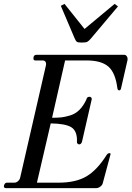

<svg xmlns="http://www.w3.org/2000/svg" viewBox="-28 -968 677 988"><path d="M392 -749Q373 -749 367.5 -753Q362 -757 356 -771Q351 -782 285 -938L304 -948L407 -819L562 -948L579 -935Q538 -887 440 -770Q428 -756 420.5 -752.5Q413 -749 392 -749ZM2 0Q-8 0 -8 -10Q-8 -16 -3.5 -22Q1 -28 8 -28H46Q56 -28 65 -36Q74 -44 76 -55L208 -630Q211 -642 206.5 -649.5Q202 -657 191 -657H153Q144 -657 144 -668Q144 -686 160 -686H611Q620 -686 625 -677.5Q630 -669 628 -658L595 -514Q593 -503 585 -503Q578 -503 576 -514Q566 -594 529.5 -625.5Q493 -657 417 -657H307L240 -362Q269 -362 287.5 -364Q306 -366 333 -374Q360 -382 381 -403Q402 -424 417 -457Q419 -470 433 -470Q438 -470 441.5 -466Q445 -462 444 -457L394 -239Q390 -225 379 -225Q374 -225 370.5 -229.5Q367 -234 368 -239Q370 -293 340 -312.5Q310 -332 233 -333L162 -28H273Q362 -28 417 -60.5Q472 -93 521 -171Q527 -180 536 -180Q543 -180 540 -171L501 -26Q499 -16 488.5 -8Q478 0 468 0Z"/></svg>

Font: HK Venetian
Style: Italic
Weight: 400
Italic angle: -12°
Version: Version 1.000;PS 001.000;hotconv 1.0.88;makeotf.lib2.5.64775